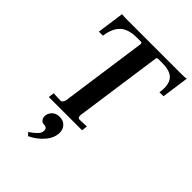

<svg xmlns="http://www.w3.org/2000/svg" viewBox="-239 -706 1042 1042"><g transform="rotate(45 282.0 -185.0)"><path d="M163 -31Q171 -31 176.5 -38Q182 -45 184 -56L254 -554V-557Q254 -566 245 -566H215Q151 -566 118.5 -536.5Q86 -507 77 -443H46L68 -599Q85 -597 112 -597H521Q556 -597 564 -600L542 -443H511Q514 -459 514 -477Q514 -523 489 -544.5Q464 -566 410 -566H379Q368 -566 367 -555L296 -53V-47Q296 -31 311 -31L364 -33L360 0H105L109 -33ZM216 152Q219 124 192 124Q178 124 170 114Q162 104 162 89Q162 68 178.5 51Q195 34 223 34Q251 34 267.5 51.5Q284 69 284 94Q284 136 251.5 173Q219 210 175 230L160 213Q181 200 198.5 182.5Q216 165 216 152Z"/></g></svg>

Font: Unna Medium
Style: Italic
Weight: 500
Italic angle: -8.05°
Designer: Jorge de Buen Unna
Foundry: Omnibus-Type
Version: Version 2.008